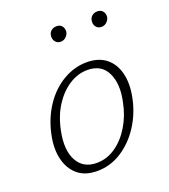

<svg xmlns="http://www.w3.org/2000/svg" viewBox="-115 -675 672 765"><g transform="rotate(-20 221.5 -293.0)"><path d="M168 6Q117 6 86 -20Q55 -46 44 -91Q33 -136 45 -193Q59 -259 93 -309.5Q127 -360 175 -388Q223 -416 275 -416Q325 -416 356.5 -391Q388 -366 399 -321.5Q410 -277 398 -219Q385 -156 351.5 -105Q318 -54 270.5 -24Q223 6 168 6ZM177 -25Q220 -25 257 -50.5Q294 -76 320.5 -120Q347 -164 357 -217Q373 -289 350 -337.5Q327 -386 267 -386Q227 -386 190 -362.5Q153 -339 125.5 -296.5Q98 -254 86 -195Q70 -117 95 -71Q120 -25 177 -25ZM207 -528Q193 -528 184.5 -538.5Q176 -549 178 -563Q179 -576 188.5 -584Q198 -592 212 -592Q226 -592 234 -582.5Q242 -573 241 -558Q239 -546 229.5 -537Q220 -528 207 -528ZM380 -528Q365 -528 357 -538.5Q349 -549 351 -563Q352 -576 361.5 -584Q371 -592 384 -592Q399 -592 407 -582.5Q415 -573 414 -558Q412 -546 402.5 -537Q393 -528 380 -528Z"/></g></svg>

Font: Ysabeau ExtraLight
Style: Italic
Weight: 250
Italic angle: -12°
Version: Version 2.000;gftools[0.9.27.dev2+g8671c4b]